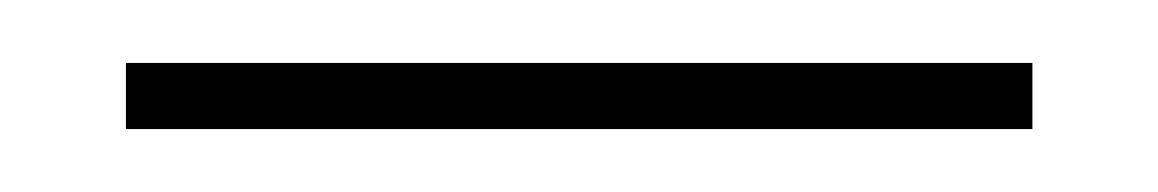

<svg xmlns="http://www.w3.org/2000/svg" viewBox="-20 -835 368 61"><path d="M20 -794V-815H308V-794Z"/></svg>

Font: Tomorrow Thin
Style: Regular
Weight: 250
Designer: Tony de Marco, Monica Rizzolli
Foundry: Just in Type
Version: Version 2.002